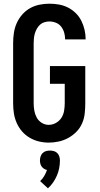

<svg xmlns="http://www.w3.org/2000/svg" viewBox="-20 -763 540 1038"><path d="M243 8Q216 8 189.5 1.5Q163 -5 139.5 -19Q116 -33 98.5 -53.5Q81 -74 70 -99Q59 -124 55 -151Q51 -178 51 -205V-530Q51 -557 55 -584.5Q59 -612 70 -637Q81 -662 99.5 -683.5Q118 -705 142 -718.5Q166 -732 193 -737.5Q220 -743 247 -743Q273 -743 298.5 -738.5Q324 -734 347 -722.5Q370 -711 389 -692.5Q408 -674 419.5 -651Q431 -628 437 -602.5Q443 -577 443 -551V-550H332V-551Q332 -569 327 -586.5Q322 -604 311 -618.5Q300 -633 282.5 -640Q265 -647 247 -647Q234 -647 220.5 -643Q207 -639 197 -630Q187 -621 180 -609Q173 -597 169 -584Q165 -571 163.5 -557.5Q162 -544 162 -530V-205Q162 -185 165.5 -165Q169 -145 178.5 -127.5Q188 -110 205.5 -99Q223 -88 243 -88Q264 -88 282.5 -98.5Q301 -109 312 -126Q323 -143 326.5 -164Q330 -185 330 -205V-310H250V-406H441V-205Q441 -177 438 -149.5Q435 -122 424 -96.5Q413 -71 393.5 -51Q374 -31 349.5 -17.5Q325 -4 298 2Q271 8 243 8ZM239 255 197 216Q210 204 219 188.5Q228 173 234 156Q225 154 217.5 149Q210 144 205 137Q200 130 198 121.5Q196 113 196 104Q196 93 199.5 82.5Q203 72 210.5 64.5Q218 57 228.5 54Q239 51 250 51Q261 51 271.5 54Q282 57 289.5 64.5Q297 72 300.5 82.5Q304 93 304 104Q304 125 300 146Q296 167 287.5 186.5Q279 206 267 223.5Q255 241 239 255Z"/></svg>

Font: Iosevka SS18
Style: Bold
Weight: 700
Monospace: yes
Designer: Belleve Invis
Foundry: Belleve Invis
Version: Version 25.1.1; ttfautohint (v1.8.4)